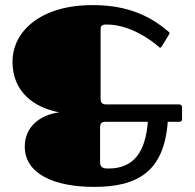

<svg xmlns="http://www.w3.org/2000/svg" viewBox="-20 -725 763 752"><path d="M212 -285C137 -275 77 -229 77 -151C77 -44 192 7 349 7C520 7 623 -54 637 -248H682C690 -248 693 -252 693 -259V-305C693 -312 688 -316 682 -316H395C379 -316 374 -326 374 -336V-610C374 -622 377 -629 397 -629C492 -629 574 -566 604 -540C604 -539 606 -538 607 -538C609 -538 610 -539 612 -541L642 -590C643 -592 644 -594 644 -595C644 -598 642 -600 640 -601C549 -679 453 -705 342 -705C140 -705 29 -603 29 -483C29 -366 112 -304 212 -285ZM372 -226C372 -238 375 -248 394 -248H559C550 -130 504 -65 405 -65C395 -65 372 -64 372 -88Z"/></svg>

Font: Fascinate
Style: Regular
Weight: 900
Designer: Astigmatic (AOETI)
Foundry: Astigmatic (AOETI)
Version: Version 1.000